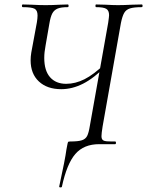

<svg xmlns="http://www.w3.org/2000/svg" viewBox="-20 -645 658 859"><path d="M245 189Q272 65 277 25L281 4Q283 -7 284.5 -9.5Q286 -12 294 -12Q330 -12 346.5 -17.5Q363 -23 370 -37Q377 -51 382 -82L464 -543Q468 -571 468 -577Q468 -598 455.5 -605.5Q443 -613 410 -613Q407 -613 407 -619Q407 -625 410 -625L451 -624Q487 -622 508 -622Q532 -622 572 -624L614 -625Q618 -625 618 -619Q618 -613 614 -613Q580 -613 562 -607.5Q544 -602 535.5 -587Q527 -572 521 -542L439 -79Q434 -47 434 -36Q434 -24 439.5 -19Q445 -14 455.5 -13Q466 -12 495 -12Q499 -12 499 -6Q499 0 495 0H424Q355 0 317 44Q279 88 257 190Q256 194 250 193.5Q244 193 245 189ZM117 -375Q117 -392 120 -410L145 -545Q148 -563 148 -576Q148 -599 134.5 -606Q121 -613 82 -613Q78 -613 78 -619Q78 -625 82 -625L121 -624Q157 -622 184 -622Q213 -622 249 -624L283 -625Q287 -625 287 -619Q287 -613 283 -613Q253 -613 237.5 -606.5Q222 -600 214 -585Q206 -570 201 -540L184 -442Q178 -411 178 -386Q178 -329 204 -299.5Q230 -270 276 -270Q317 -270 358 -290.5Q399 -311 450 -360L456 -351Q400 -295 351.5 -270.5Q303 -246 254 -246Q191 -246 154 -280.5Q117 -315 117 -375Z"/></svg>

Font: Cormorant Garamond
Style: Italic
Weight: 400
Italic angle: -10°
Designer: Christian Thalmann (Catharsis Fonts)
Foundry: Catharsis Fonts
Version: Version 4.000